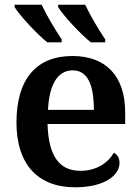

<svg xmlns="http://www.w3.org/2000/svg" viewBox="-20 -786 597 816"><path d="M366 -606H427V-619C399 -660 363 -721 342 -766H227V-756C248 -721 321 -642 366 -606ZM181 -606H242V-619C214 -660 178 -721 157 -766H42V-756C63 -721 136 -642 181 -606ZM299 10C428 10 488 -43 488 -94C488 -114 478 -130 464 -137C440 -95 391 -60 322 -60C234 -60 186 -120 182 -259H512V-308C512 -466 427 -548 288 -548C136 -548 50 -452 50 -265C50 -91 138 10 299 10ZM379 -319H184C189 -428 226 -487 289 -487C354 -487 379 -422 379 -319Z"/></svg>

Font: Noto Serif SemiBold
Style: Regular
Weight: 600
Designer: Monotype Design Team
Foundry: Monotype Imaging Inc.
Version: Version 2.013